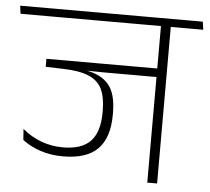

<svg xmlns="http://www.w3.org/2000/svg" viewBox="-66 -679 797 730"><g transform="rotate(5 333.0 -314.0)"><path d="M559.5 -607.5H522V0H559.5ZM459 -597.5H683.5L679 -628H455ZM632.5 -597.5 629 -628H-18L-14 -597.5ZM537 -435.5H99V-405L227.5 -404.5L319 -403H537ZM250.5 -418.5H99V-405L165 -403Q226.5 -401.5 262.5 -386.8Q298.5 -372 314 -340.8Q329.5 -309.5 329.5 -256.5V-250.5Q329.5 -176.5 296 -141Q262.5 -105.5 190 -105.5Q147 -105.5 107.8 -120Q68.5 -134.5 35.5 -162.5L38.5 -120.5Q67 -98.5 106.2 -85Q145.5 -71.5 194 -71.5Q284 -71.5 326.5 -114.8Q369 -158 369 -245.5V-252.5Q369 -326.5 339.2 -361Q309.5 -395.5 250.5 -405Z"/></g></svg>

Font: Anek Devanagari Medium ExtraLight
Style: Regular
Weight: 250
Version: Version 1.003